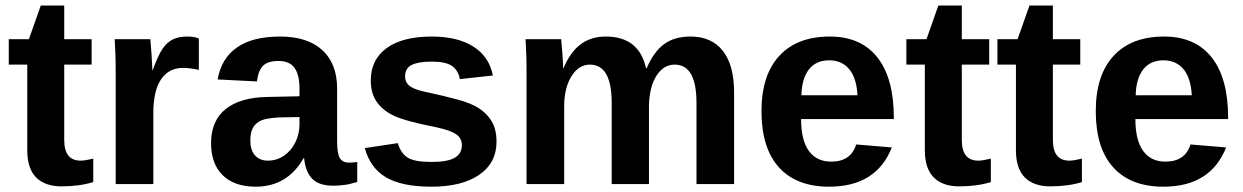

<svg xmlns="http://www.w3.org/2000/svg" viewBox="-20 -672 4538 701"><path d="M204.8 8.4Q144.6 8.4 112 -24.1Q79.5 -56.6 79.5 -124.1V-436.1H12V-528.9H85.5L128.9 -651.8H214.5V-528.9H314.5V-436.1H214.5V-161.4Q214.5 -122.9 229.5 -104.2Q244.6 -85.5 274.7 -85.5Q290.4 -85.5 320.5 -92.8V-7.2Q269.9 8.4 204.8 8.4Z M402.4 0V-404.8Q402.4 -448.2 401.2 -477.1Q400 -506 398.8 -528.9H528.9Q530.1 -520.5 533.1 -475.3Q536.1 -430.1 536.1 -415.7H537.3Q557.8 -471.1 573.5 -494Q589.2 -516.9 610.2 -527.7Q631.3 -538.6 663.9 -538.6Q690.4 -538.6 706 -531.3V-416.9Q672.3 -424.1 648.2 -424.1Q596.4 -424.1 568.1 -382.5Q539.8 -341 539.8 -259V0Z M913.3 9.6Q836.1 9.6 793.4 -31.9Q750.6 -73.5 750.6 -149.4Q750.6 -231.3 804.2 -274.1Q857.8 -316.9 959 -318.1L1073.5 -320.5V-347Q1073.5 -398.8 1055.4 -424.1Q1037.3 -449.4 996.4 -449.4Q957.8 -449.4 940.4 -431.9Q922.9 -414.5 918.1 -374.7L774.7 -381.9Q788 -459 845.2 -498.8Q902.4 -538.6 1002.4 -538.6Q1102.4 -538.6 1156.6 -489.2Q1210.8 -439.8 1210.8 -348.2V-156.6Q1210.8 -112 1220.5 -95.2Q1230.1 -78.3 1254.2 -78.3Q1269.9 -78.3 1284.3 -80.7V-7.2Q1272.3 -4.8 1262.7 -1.8Q1253 1.2 1242.8 2.4Q1232.5 3.6 1221.7 4.8Q1210.8 6 1196.4 6Q1144.6 6 1119.9 -19.3Q1095.2 -44.6 1090.4 -94H1088Q1028.9 9.6 913.3 9.6ZM1073.5 -244.6 1002.4 -243.4Q954.2 -241 934.3 -232.5Q914.5 -224.1 904.2 -206.6Q894 -189.2 894 -160.2Q894 -122.9 911.4 -104.2Q928.9 -85.5 957.8 -85.5Q990.4 -85.5 1016.9 -103.6Q1043.4 -121.7 1058.4 -152.4Q1073.5 -183.1 1073.5 -218.1Z M1792.8 -154.2Q1792.8 -77.1 1729.5 -33.7Q1666.3 9.6 1555.4 9.6Q1447 9.6 1389.2 -24.7Q1331.3 -59 1312 -131.3L1432.5 -149.4Q1443.4 -112 1468.7 -96.4Q1494 -80.7 1555.4 -80.7Q1613.3 -80.7 1639.8 -95.8Q1666.3 -110.8 1666.3 -142.2Q1666.3 -167.5 1645.2 -181.9Q1624.1 -196.4 1573.5 -207.2Q1457.8 -230.1 1416.9 -250Q1375.9 -269.9 1354.8 -301.2Q1333.7 -332.5 1333.7 -378.3Q1333.7 -454.2 1391.6 -496.4Q1449.4 -538.6 1556.6 -538.6Q1650.6 -538.6 1708.4 -501.8Q1766.3 -465.1 1779.5 -396.4L1659 -383.1Q1653 -415.7 1630.1 -431.3Q1607.2 -447 1556.6 -447Q1507.2 -447 1483.1 -434.9Q1459 -422.9 1459 -392.8Q1459 -369.9 1477.7 -356.6Q1496.4 -343.4 1541 -334.9Q1602.4 -321.7 1651.2 -308.4Q1700 -295.2 1728.9 -276.5Q1757.8 -257.8 1775.3 -228.9Q1792.8 -200 1792.8 -154.2Z M2213.3 0V-296.4Q2213.3 -436.1 2133.7 -436.1Q2092.8 -436.1 2066.3 -393.4Q2039.8 -350.6 2039.8 -283.1V0H1902.4V-409.6Q1902.4 -451.8 1901.2 -479.5Q1900 -507.2 1898.8 -528.9H2028.9Q2030.1 -519.3 2033.1 -478.9Q2036.1 -438.6 2036.1 -422.9H2037.3Q2062.7 -483.1 2100.6 -510.8Q2138.6 -538.6 2191.6 -538.6Q2313.3 -538.6 2338.6 -422.9H2341Q2367.5 -484.3 2405.4 -511.4Q2443.4 -538.6 2501.2 -538.6Q2578.3 -538.6 2619.3 -486.1Q2660.2 -433.7 2660.2 -334.9V0H2522.9V-296.4Q2522.9 -436.1 2443.4 -436.1Q2403.6 -436.1 2377.7 -397Q2351.8 -357.8 2349.4 -289.2V0Z M3007.2 9.6Q2888 9.6 2824.1 -60.8Q2760.2 -131.3 2760.2 -266.3Q2760.2 -397.6 2825.3 -468.1Q2890.4 -538.6 3009.6 -538.6Q3122.9 -538.6 3183.1 -462.7Q3243.4 -386.7 3243.4 -242.2V-237.3H2904.8Q2904.8 -160.2 2933.1 -121.1Q2961.4 -81.9 3014.5 -81.9Q3086.7 -81.9 3106 -144.6L3236.1 -133.7Q3179.5 9.6 3007.2 9.6ZM3007.2 -451.8Q2959 -451.8 2933.1 -418.1Q2907.2 -384.3 2906 -324.1H3110.8Q3107.2 -388 3080.1 -419.9Q3053 -451.8 3007.2 -451.8Z M3481.9 8.4Q3421.7 8.4 3389.2 -24.1Q3356.6 -56.6 3356.6 -124.1V-436.1H3289.2V-528.9H3362.7L3406 -651.8H3491.6V-528.9H3591.6V-436.1H3491.6V-161.4Q3491.6 -122.9 3506.6 -104.2Q3521.7 -85.5 3551.8 -85.5Q3567.5 -85.5 3597.6 -92.8V-7.2Q3547 8.4 3481.9 8.4Z M3814.5 8.4Q3754.2 8.4 3721.7 -24.1Q3689.2 -56.6 3689.2 -124.1V-436.1H3621.7V-528.9H3695.2L3738.6 -651.8H3824.1V-528.9H3924.1V-436.1H3824.1V-161.4Q3824.1 -122.9 3839.2 -104.2Q3854.2 -85.5 3884.3 -85.5Q3900 -85.5 3930.1 -92.8V-7.2Q3879.5 8.4 3814.5 8.4Z M4227.7 9.6Q4108.4 9.6 4044.6 -60.8Q3980.7 -131.3 3980.7 -266.3Q3980.7 -397.6 4045.8 -468.1Q4110.8 -538.6 4230.1 -538.6Q4343.4 -538.6 4403.6 -462.7Q4463.9 -386.7 4463.9 -242.2V-237.3H4125.3Q4125.3 -160.2 4153.6 -121.1Q4181.9 -81.9 4234.9 -81.9Q4307.2 -81.9 4326.5 -144.6L4456.6 -133.7Q4400 9.6 4227.7 9.6ZM4227.7 -451.8Q4179.5 -451.8 4153.6 -418.1Q4127.7 -384.3 4126.5 -324.1H4331.3Q4327.7 -388 4300.6 -419.9Q4273.5 -451.8 4227.7 -451.8Z"/></svg>

Font: Ramabhadra
Style: Regular
Weight: 400
Designer: Purushoth Kumar Guthula
Foundry: Andhrapradesh Society for Knowledge Networks
Version: Version 1.0.5; ttfautohint (vUNKNOWN) -l 7 -r 28 -G 50 -x 13